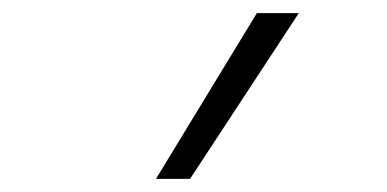

<svg xmlns="http://www.w3.org/2000/svg" viewBox="-20 -724 590 293"><path d="M218 -451 372 -704H436L270 -451Z"/></svg>

Font: Lode Dark
Style: Italic
Weight: 400
Italic angle: -11°
Monospace: yes
Designer: Belleve Invis
Foundry: Belleve Invis
Version: Version 29.2.0; ttfautohint (v1.8.3)